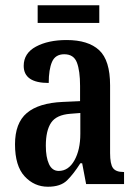

<svg xmlns="http://www.w3.org/2000/svg" viewBox="-20 -699 519 729"><path d="M162 10Q110 10 73.5 -29.5Q37 -69 37 -151Q37 -232 82 -270Q127 -308 218 -312L284 -315V-373Q284 -430 272 -461.5Q260 -493 224 -493Q190 -493 177.5 -464Q165 -435 165 -384Q70 -384 70 -449Q70 -497 116.5 -522Q163 -547 233 -547Q315 -547 356.5 -508.5Q398 -470 398 -375V-118Q398 -76 409 -61Q420 -46 448 -46H451V0H307L292 -79H285Q259 -38 234.5 -14Q210 10 162 10ZM203 -50Q240 -50 262.5 -90Q285 -130 285 -191V-270L247 -267Q194 -263 174 -233Q154 -203 154 -146Q154 -102 166 -76Q178 -50 203 -50ZM123 -612V-679H357V-612Z"/></svg>

Font: Noto Serif ExtraCondensed SemiBold
Style: Regular
Weight: 600
Width: 2
Designer: Monotype Design Team
Foundry: Monotype Imaging Inc.
Version: Version 2.015; ttfautohint (v1.8.4.7-5d5b)